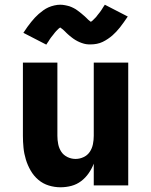

<svg xmlns="http://www.w3.org/2000/svg" viewBox="-20 -785 640 813"><path d="M236 8Q211 8 186.5 0.5Q162 -7 142.5 -23.5Q123 -40 110 -62.5Q97 -85 89.5 -109.5Q82 -134 79.5 -159.5Q77 -185 77 -210V-520H223V-210Q223 -192 226.5 -174.5Q230 -157 239.5 -142.5Q249 -128 265.5 -120Q282 -112 300 -112Q318 -112 334.5 -120Q351 -128 360.5 -142.5Q370 -157 373.5 -174.5Q377 -192 377 -210V-520H523V0H377V-92Q369 -71 355.5 -51.5Q342 -32 323.5 -18Q305 -4 282.5 2Q260 8 236 8ZM176 -596 79 -646Q88 -660 96 -671Q104 -682 112 -692Q120 -702 128 -710.5Q136 -719 144 -726Q152 -733 163 -741Q174 -749 185.5 -754Q197 -759 210 -762Q223 -765 235 -765Q240 -765 245 -764.5Q250 -764 255 -763Q260 -762 264.5 -761Q269 -760 274 -758.5Q279 -757 283 -755Q287 -753 291.5 -751Q296 -749 300.5 -746Q305 -743 309 -740Q313 -737 317 -734Q321 -731 324.5 -728Q328 -725 331.5 -722Q335 -719 338 -716.5Q341 -714 345.5 -709.5Q350 -705 353.5 -701.5Q357 -698 361.5 -695Q366 -692 366 -691H363Q363 -692 366 -693.5Q369 -695 371.5 -697.5Q374 -700 376 -702Q378 -704 379.5 -705.5Q381 -707 382.5 -708.5Q384 -710 385.5 -711.5Q387 -713 388.5 -715Q390 -717 391.5 -719Q393 -721 395 -723.5Q397 -726 399 -728.5Q401 -731 403 -733.5Q405 -736 407 -739Q409 -742 411 -745Q413 -748 415 -751.5Q417 -755 419.5 -758.5Q422 -762 424 -765L521 -715Q512 -702 504 -690.5Q496 -679 488 -669Q480 -659 472 -650.5Q464 -642 456 -635Q448 -628 437 -620.5Q426 -613 414.5 -607.5Q403 -602 390 -599.5Q377 -597 365 -597Q360 -597 355 -597Q350 -597 345 -598Q340 -599 335.5 -600Q331 -601 326 -603Q321 -605 317 -606.5Q313 -608 308.5 -610.5Q304 -613 299.5 -615.5Q295 -618 291 -621Q287 -624 283 -627Q279 -630 275.5 -633Q272 -636 268.5 -639Q265 -642 262 -645Q259 -648 254.5 -652.5Q250 -657 246.5 -660Q243 -663 238.5 -666Q234 -669 234 -670Q234 -671 235 -671Q236 -671 236.5 -671Q237 -671 237 -670L234 -668Q231 -666 228.5 -664Q226 -662 224 -659.5Q222 -657 220.5 -656Q219 -655 217.5 -653Q216 -651 214.5 -649.5Q213 -648 211.5 -646Q210 -644 208.5 -642Q207 -640 205 -637.5Q203 -635 201 -632.5Q199 -630 197 -627.5Q195 -625 193 -622Q191 -619 189 -616Q187 -613 185 -609.5Q183 -606 180.5 -603Q178 -600 176 -596Z"/></svg>

Font: Iosevka Heavy Extended
Style: Regular
Weight: 900
Width: 7
Monospace: yes
Designer: Belleve Invis
Foundry: Belleve Invis
Version: Version 32.5.0; ttfautohint (v1.8.4)